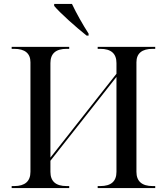

<svg xmlns="http://www.w3.org/2000/svg" viewBox="-20 -951 843 971"><path d="M418 -771H428V-781C400 -824 365 -886 344 -931H254V-921C283 -886 366 -812 418 -771ZM39 0H330V-10H317C262 -10 235 -34 235 -82V-138L569 -562V-82C569 -34 542 -10 487 -10H474V0H765V-10H752C698 -10 670 -34 670 -82V-636C670 -681 698 -704 752 -704H765V-714H474V-704H487C542 -704 569 -680 569 -632V-578L235 -154V-632C235 -680 262 -704 317 -704H330V-714H39V-704H52C106 -704 134 -681 134 -636V-82C134 -34 106 -10 52 -10H39Z"/></svg>

Font: Noto Serif Display
Style: Regular
Weight: 400
Designer: Monotype Design Team
Foundry: Monotype Imaging Inc.
Version: Version 2.009